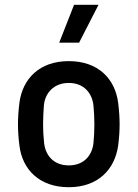

<svg xmlns="http://www.w3.org/2000/svg" viewBox="-20 -770 574 801"><path d="M267 11C389 11 459 -63 473 -163C477 -195 479 -223 479 -251C479 -279 477 -308 473 -341C460 -442 389 -515 267 -515C144 -515 74 -441 61 -341C57 -308 55 -279 55 -251C55 -223 57 -195 61 -163C73 -63 144 11 267 11ZM267 -80C203 -80 169 -123 164 -174C158 -229 159 -272 163 -329C167 -380 203 -424 267 -424C331 -424 365 -380 370 -329C375 -271 375 -229 370 -174C365 -123 331 -80 267 -80ZM227 -592H310L391 -750H289Z"/></svg>

Font: Finlandica Medium
Style: Regular
Weight: 500
Designer: Niklas Ekholm, Juho Hiilivirta, Jaakko Suomalainen
Foundry: Helsinki Type Studio
Version: Version 2.000;Glyphs 3.2 (3202)